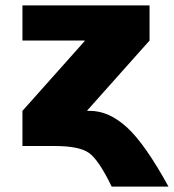

<svg xmlns="http://www.w3.org/2000/svg" viewBox="-20 -540 643 710"><path d="M303 -130H313Q383 -130 450 -68.5Q517 -7 603 150H393Q345 51 309 25.5Q273 0 183 0H63V-130L293 -388V-390H63V-520H533V-390L303 -132Z"/></svg>

Font: Mplus 1p Black
Style: Regular
Weight: 900
Version: Version 1.061